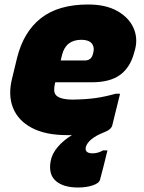

<svg xmlns="http://www.w3.org/2000/svg" viewBox="-20 -584 640 854"><path d="M205 134Q211 100 236.5 70Q262 40 300 17Q289 17 278 17Q183 17 122 -15Q61 -47 38 -104Q15 -161 34 -236L56 -327Q85 -443 162.5 -503.5Q240 -564 372 -564Q450 -564 501 -535.5Q552 -507 573 -461.5Q594 -416 581 -365L577 -351Q560 -285 515 -251.5Q470 -218 388 -218H226L225 -215Q221 -199 221 -185Q221 -171 228 -162Q245 -141 305 -141Q364 -142 406 -148Q448 -154 494 -167H514Q505 -132 496.5 -96Q488 -60 479 -25Q478 -20 474 -16Q467 -5 444 4Q406 19 386.5 35.5Q367 52 362 69Q355 98 392 98Q416 98 438 85H458Q455 96 452 109Q449 122 443 146Q437 170 425 215Q421 231 392.5 240.5Q364 250 327 250Q262 250 228.5 221Q195 192 205 134ZM342 -407Q273 -407 256 -340L250 -315H357Q371 -315 380.5 -322Q390 -329 394 -346Q402 -374 388 -391Q374 -407 342 -407Z"/></svg>

Font: Recursive Mn Lnr St Blk
Style: Italic
Weight: 900
Italic angle: -15°
Monospace: yes
Version: Version 1.079;hotconv 1.0.112;makeotfexe 2.5.65598; ttfautoh